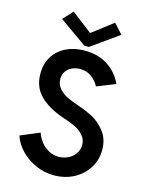

<svg xmlns="http://www.w3.org/2000/svg" viewBox="-136 -1009 839 1099"><g transform="rotate(15 283.5 -459.5)"><path d="M43.9 -161.1 157.2 -209Q166.5 -180.7 185.5 -156.2Q204.6 -131.8 231.9 -116.7Q259.3 -101.6 292 -101.6Q321.8 -101.6 347.9 -114.5Q374 -127.4 389.6 -150.4Q405.3 -173.3 405.3 -201.2Q405.3 -235.4 383.5 -259Q361.8 -282.7 333.3 -296.1Q304.7 -309.6 266.6 -322.3L252.9 -327.1Q169.4 -355.5 118.9 -405.3Q68.4 -455.1 68.4 -536.1Q68.4 -593.8 95.2 -637Q122.1 -680.2 170.4 -703.9Q218.8 -727.5 281.2 -727.5Q363.8 -727.5 420.7 -688.7Q477.5 -649.9 503.9 -589.8L394.5 -545.9Q381.3 -573.2 352.3 -596.2Q323.2 -619.1 283.2 -619.1Q257.8 -619.1 235.8 -609.6Q213.9 -600.1 200.2 -581.1Q186.5 -562 186.5 -535.2Q186.5 -500.5 208.7 -476.8Q231 -453.1 259.3 -439.9Q287.6 -426.8 325.2 -414.1Q372.1 -398.4 413.3 -377Q454.6 -355.5 489 -312Q523.4 -268.6 523.4 -203.1Q523.4 -143.6 492.7 -95.2Q461.9 -46.9 409.4 -19.5Q356.9 7.8 293.9 7.8Q235.8 7.8 183.8 -15.4Q131.8 -38.6 95.2 -77.4Q58.6 -116.2 43.9 -161.1ZM281.2 -834H285.2L406.2 -926.8L459 -869.1L296.9 -753.9H270.5L107.4 -869.1L161.1 -926.8Z"/></g></svg>

Font: Reddit Sans Vanilla SemiBold
Style: Regular
Weight: 600
Designer: Stephen Hutchings
Foundry: Reddit
Version: Version 1.013